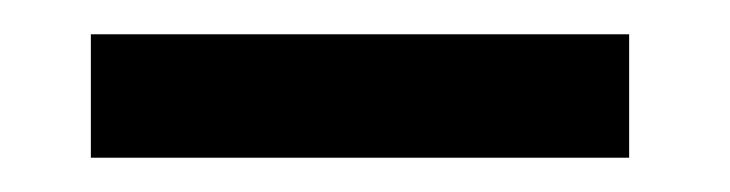

<svg xmlns="http://www.w3.org/2000/svg" viewBox="-20 -672 426 112"><path d="M33 -580H347V-652H33Z"/></svg>

Font: Charger Sport
Style: Nrw
Weight: 400
Designer: Jasper
Foundry: Cannot Into Space Fonts
Version: Version 1.1